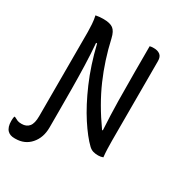

<svg xmlns="http://www.w3.org/2000/svg" viewBox="-255 -840 1059 1142"><g transform="rotate(30 274.0 -269.5)"><path d="M10 75Q43 75 60.5 53.5Q78 32 78 -17V-596Q78 -618 76 -648Q74 -678 68 -704Q84 -707 96 -708Q108 -709 121 -709Q166 -709 187.5 -693Q209 -677 219 -633Q249 -499 301.5 -378.5Q354 -258 443 -133H448Q442 -235 440.5 -330.5Q439 -426 439 -530V-706Q448 -709 467 -709Q493 -709 509.5 -696.5Q526 -684 526 -654V-109Q526 -81 527 -52.5Q528 -24 531 4Q515 10 498 10Q478 10 463 5.5Q448 1 434 -12Q390 -54 338.5 -133Q287 -212 239.5 -321.5Q192 -431 160 -564H153Q159 -493 161.5 -413.5Q164 -334 164.5 -253.5Q165 -173 165 -99V10Q165 80 125.5 125Q86 170 22 170H15Q-15 170 -32 153Q-52 133 -52 90Q-52 74 -49 59H-43Q-28 67 -18.5 71Q-9 75 10 75Z"/></g></svg>

Font: Recursive Mn Csl St
Style: Regular
Weight: 400
Monospace: yes
Version: Version 1.079;hotconv 1.0.112;makeotfexe 2.5.65598; ttfautoh